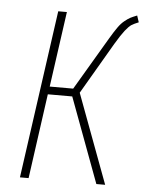

<svg xmlns="http://www.w3.org/2000/svg" viewBox="-51 -734 585 776"><g transform="rotate(5 241.5 -346.5)"><path d="M474.1 -692.9 482.9 -666Q464.4 -658.7 454.3 -652.3Q444.3 -646 429.2 -627Q414.1 -607.9 392.1 -570.8L270 -361.8L404.8 0H369.1L241.2 -344.2H142.1L94.2 0H59.1L154.8 -682.1H189.9L147 -376H242.2L369.1 -590.8Q386.2 -619.6 398.7 -637.2Q411.1 -654.8 424.6 -665.5Q438 -676.3 446.8 -680.9Q455.6 -685.5 474.1 -692.9Z"/></g></svg>

Font: Fira Sans Compressed UltraLight
Style: Italic
Weight: 200
Width: 3
Italic angle: -8°
Designer: Carrois Corporate & Edenspiekermann AG
Foundry: Carrois Corporate GbR & Edenspiekermann AG
Version: Version 4.203;PS 004.203;hotconv 1.0.88;makeotf.lib2.5.64775